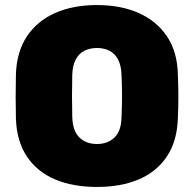

<svg xmlns="http://www.w3.org/2000/svg" viewBox="-20 -730 767 760"><path d="M364 10Q268 10 197.5 -20Q127 -50 86.5 -110.5Q46 -171 43 -261Q42 -303 42 -347.5Q42 -392 43 -436Q46 -525 86.5 -586Q127 -647 198 -678.5Q269 -710 364 -710Q458 -710 529 -678.5Q600 -647 641 -586Q682 -525 684 -436Q686 -392 686 -347.5Q686 -303 684 -261Q681 -171 640.5 -110.5Q600 -50 529.5 -20Q459 10 364 10ZM364 -160Q406 -160 433 -185.5Q460 -211 461 -267Q463 -310 463 -350.5Q463 -391 461 -433Q460 -470 447.5 -494Q435 -518 413.5 -529Q392 -540 364 -540Q336 -540 314 -529Q292 -518 279.5 -494Q267 -470 266 -433Q265 -391 265 -350.5Q265 -310 266 -267Q268 -211 294.5 -185.5Q321 -160 364 -160Z"/></svg>

Font: Rubik Light ExtraBold
Style: Regular
Weight: 800
Version: Version 2.104